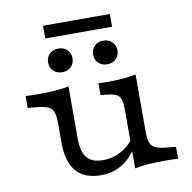

<svg xmlns="http://www.w3.org/2000/svg" viewBox="-82 -806 902 900"><g transform="rotate(-10 369.5 -355.5)"><path d="M248.9 -413.4V-206.7H170.9V-263.8Q170.9 -312.4 155 -330Q139.2 -347.6 90.4 -352.3L43 -356.9V-413.4Q54.8 -412.6 71.7 -412.2Q88.6 -411.8 109.7 -411.8Q148.9 -411.8 185.5 -414.6Q222.1 -417.4 248.9 -423ZM248.9 -206.7V-175.5Q248.9 -112.5 272.4 -83.5Q296 -54.5 348 -54.5Q404 -54.5 448.2 -83.8Q492.4 -113.2 524.1 -171.2L524.6 -128Q490.4 -58.8 442 -22.7Q393.6 13.5 328 13.5Q249.6 13.5 210.3 -31.9Q170.9 -77.3 170.9 -167V-206.7ZM490.2 0V-206.7H568.2V-149.6Q568.2 -101 584 -83.4Q599.9 -65.8 648.6 -61.1L696.1 -56.5V0Q684.3 -0.8 667.8 -1.2Q651.3 -1.6 629.4 -1.6Q590.1 -1.6 553.6 1.2Q517 4 490.2 9.6ZM568.2 -413.4V-206.7H490.2V-269.1Q490.2 -315.4 477.8 -331.8Q465.3 -348.3 426.3 -353L389.7 -356.9V-413.4Q400.7 -412.6 413.1 -412.2Q425.5 -411.8 442 -411.8Q473.6 -411.8 508.2 -415Q542.9 -418.2 568.2 -423ZM446.4 -493.3Q420.3 -493.3 404.3 -509.4Q388.3 -525.5 388.3 -550Q388.3 -573.8 404.3 -589.9Q420.3 -606 446.4 -606Q472.3 -606 488.3 -589.9Q504.4 -573.8 504.4 -550Q504.4 -525.5 488.3 -509.4Q472.3 -493.3 446.4 -493.3ZM232.4 -493.3Q206.4 -493.3 190.3 -509.4Q174.3 -525.5 174.3 -550Q174.3 -573.8 190.3 -589.9Q206.4 -606 232.4 -606Q258.3 -606 274.4 -589.9Q290.4 -573.8 290.4 -550Q290.4 -525.5 274.4 -509.4Q258.3 -493.3 232.4 -493.3ZM180.7 -663.1V-723.6H498.7V-663.1Z"/></g></svg>

Font: Playfair 5pt SemiExpanded Light
Style: Regular
Weight: 300
Width: 6
Designer: Claus Eggers Sørensen
Foundry: Claus Eggers Sørensen
Version: Version 2.203